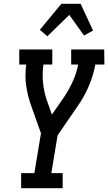

<svg xmlns="http://www.w3.org/2000/svg" viewBox="-20 -997 573 1017"><path d="M92 0V-80H162L197 -291L144 -440Q126 -490 118.5 -544.5Q111 -599 119 -655H82V-735H257V-655H210Q203 -606 208 -558Q213 -510 228 -466L255 -390L314 -475Q343 -517 364 -562.5Q385 -608 394 -655H357V-735H532L533 -655H485Q474 -596 449.5 -539Q425 -482 388 -430L285 -280L252 -80H312V0ZM231 -805 191 -839 305 -977H407L473 -835L425 -809L347 -918Z"/></svg>

Font: Iosevka Curly Slab Medium
Style: Italic
Weight: 500
Italic angle: -9°
Monospace: yes
Designer: Belleve Invis
Foundry: Belleve Invis
Version: Version 22.1.2; ttfautohint (v1.8.4)